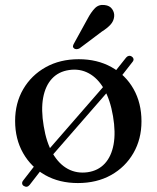

<svg xmlns="http://www.w3.org/2000/svg" viewBox="-20 -715 624 762"><path d="M74.5 23Q69 20 68 14Q67 8 71.5 2L147 -95.5L155.5 -101L406.5 -389.5L409 -396.5L480.5 -486.5Q485 -492 491 -493.2Q497 -494.5 503 -490.5Q508.5 -487 509.8 -481.5Q511 -476 506.5 -470L431.5 -374L424.5 -370.5L175 -84L171.5 -76.5L97.5 19Q87.5 31 74.5 23ZM292.5 -480Q366 -480 422.2 -448.8Q478.5 -417.5 510 -361.8Q541.5 -306 541.5 -233.5Q541.5 -163 509.5 -107.5Q477.5 -52 420.8 -20.2Q364 11.5 289 11.5Q215.5 11.5 159.5 -20Q103.5 -51.5 71.8 -107.2Q40 -163 40 -235Q40 -306 72.2 -361.2Q104.5 -416.5 161.2 -448.2Q218 -480 292.5 -480ZM328 -31.5Q369.5 -37.5 395.8 -65.8Q422 -94 430.8 -141.8Q439.5 -189.5 428.5 -254Q417.5 -319 392.8 -362Q368 -405 332.2 -424.2Q296.5 -443.5 254 -437Q212.5 -431 186.2 -402.8Q160 -374.5 151.2 -326.8Q142.5 -279 153.5 -214.5Q164 -149.5 189 -106.5Q214 -63.5 249.5 -44.5Q285 -25.5 328 -31.5ZM327 -639.5Q341.5 -667 356.8 -682.5Q372 -698 395 -695Q415.5 -693 425.2 -678.8Q435 -664.5 433 -648.5Q431 -630.5 418.2 -616.8Q405.5 -603 384 -589.5L295.5 -523Q290 -520 283.8 -519.8Q277.5 -519.5 273.5 -523.5Q268.5 -527.5 269.8 -533Q271 -538.5 274.5 -544Z"/></svg>

Font: Fraunces 12pt
Style: Regular
Weight: 400
Version: Version 1.000;[b76b70a41]